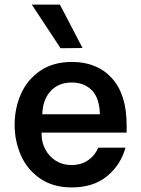

<svg xmlns="http://www.w3.org/2000/svg" viewBox="-20 -812 618 840"><path d="M44 -266Q44 -338 71.5 -400.5Q99 -463 155.5 -502Q212 -541 295 -541Q405 -541 469.5 -470Q534 -399 534 -265V-232H162V-224Q162 -189 178.5 -158Q195 -127 224.5 -108.5Q254 -90 292 -90Q335 -90 365 -110.5Q395 -131 410 -166H529Q508 -90 448 -41Q388 8 294 8Q212 8 155.5 -31Q99 -70 71.5 -132.5Q44 -195 44 -266ZM417 -312Q415 -384 381.5 -417.5Q348 -451 294 -451Q236 -451 201.5 -413.5Q167 -376 165 -312ZM119 -792H242L341 -602L245 -601Z"/></svg>

Font: Be Vietnam SemiBold
Style: Regular
Weight: 600
Designer: Gabriel Lam
Foundry: TypeRant
Version: Version 4.000